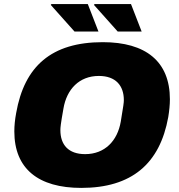

<svg xmlns="http://www.w3.org/2000/svg" viewBox="-20 -906 873 938"><path d="M344 -752H461L409 -886H231L228 -882ZM555 -752H672L620 -886H442L439 -882ZM377 12C623 12 761 -106 802 -334C807 -365 810 -394 810 -421C810 -606 692 -700 482 -700C231 -700 99 -582 59 -354C53 -322 50 -292 50 -264C50 -81 168 12 377 12ZM396 -153C314 -153 275 -199 275 -270C275 -283 276 -297 290 -376C306 -470 367 -535 463 -535C545 -535 585 -488 585 -417C585 -404 583 -390 570 -312C554 -218 492 -153 396 -153Z"/></svg>

Font: Archivo Black
Style: Italic
Weight: 900
Italic angle: -10°
Designer: Hector Gatti
Foundry: Omnibus-Type
Version: Version 2.001